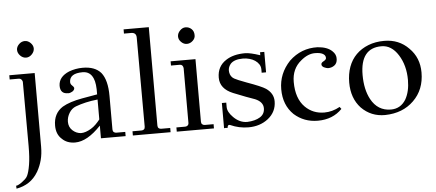

<svg xmlns="http://www.w3.org/2000/svg" viewBox="-70 -826 2819 1240"><g transform="rotate(-5 1340.0 -205.5)"><path d="M179.4 -616Q179.4 -595.4 162.9 -578.3Q146.3 -561.1 125.7 -561.1Q104 -561.1 87.4 -578.3Q70.9 -595.4 70.9 -616Q70.9 -635.4 87.4 -652Q104 -668.6 125.7 -668.6Q146.3 -668.6 162.9 -652Q179.4 -635.4 179.4 -616ZM171.4 20.6Q171.4 67.4 161.1 106.3Q150.9 145.1 131.4 179.4Q106.3 221.7 70.9 245.1Q35.4 268.6 -10.3 276.6L-11.4 257.1Q-3.4 259.4 24 241.1Q37.7 230.9 48 221.7Q58.3 212.6 64 201.1Q75.4 178.3 83.4 130.3Q91.4 82.3 91.4 9.1L90.3 -408Q84.6 -429.7 65.1 -429.7H6.9V-457.1H171.4Z M721.1 0H561.1V-82.3Q472 12.6 393.1 12.6Q340.6 12.6 308.6 -19.4Q273.1 -50.3 273.1 -107.4Q273.1 -186.3 333.7 -225.1Q380.6 -252.6 462.9 -267.4L561.1 -284.6Q563.4 -355.4 548.6 -388.6Q529.1 -435.4 480 -435.4Q395.4 -435.4 394.3 -379.4Q394.3 -365.7 404.6 -356.6Q414.9 -347.4 417.1 -340.6Q418.3 -332.6 413.7 -326.3Q409.1 -320 402.3 -316Q395.4 -312 388 -309.7Q380.6 -307.4 373.7 -308.6Q324.6 -308.6 324.6 -361.1Q325.7 -419.4 394.3 -448Q436.6 -464 483.4 -464Q562.3 -464 601.1 -419.4Q640 -371.4 640 -267.4V-50.3Q640 -38.9 646.9 -33.1Q653.7 -27.4 662.9 -27.4H721.1ZM561.1 -122.3V-251.4Q518.9 -246.9 484 -238.9Q449.1 -230.9 418.3 -219.4Q390.9 -209.1 374.3 -181.7Q357.7 -154.3 357.7 -124.6Q357.7 -90.3 381.1 -68.6Q404.6 -46.9 435.4 -44.6Q451.4 -44.6 468 -50.3Q484.6 -56 501.7 -66.3Q518.9 -76.6 533.7 -91.4Q548.6 -106.3 561.1 -122.3Z M1012.6 0H768V-27.4H826.3Q836.6 -27.4 842.9 -33.1Q849.1 -38.9 849.1 -50.3L848 -627.4Q848 -660.6 814.9 -660.6H768V-688H931.4V-50.3Q931.4 -38.9 937.7 -33.1Q944 -27.4 954.3 -27.4H1012.6Z M1221.7 -611.4Q1222.9 -590.9 1205.7 -574.9Q1188.6 -558.9 1166.9 -558.9Q1147.4 -558.9 1130.9 -574.9Q1114.3 -590.9 1114.3 -611.4Q1114.3 -632 1130.9 -649.1Q1147.4 -666.3 1166.9 -666.3Q1189.7 -666.3 1205.7 -651.4Q1221.7 -636.6 1221.7 -611.4ZM1213.7 -50.3Q1213.7 -38.9 1220.6 -33.1Q1227.4 -27.4 1236.6 -27.4H1293.7V0H1052.6V-27.4H1109.7Q1118.9 -27.4 1125.7 -33.1Q1132.6 -38.9 1132.6 -50.3V-405.7Q1129.1 -428.6 1109.7 -428.6H1052.6V-456H1213.7Z M1699.4 -140.6Q1699.4 -72 1644.6 -28.6Q1592 12.6 1516.6 12.6Q1456 12.6 1400 -12.6Q1384 -19.4 1381.7 4.6Q1364.6 2.3 1358.9 4.6V-158.9H1387.4V-130.3Q1387.4 -98.3 1422.9 -62.9Q1442.3 -43.4 1464.6 -33.1Q1486.9 -22.9 1512 -22.9Q1563.4 -25.1 1594.9 -44.6Q1626.3 -64 1626.3 -101.7Q1626.3 -142.9 1574.9 -164.6Q1552 -172.6 1516.6 -185.7Q1481.1 -198.9 1436.6 -217.1Q1353.1 -251.4 1353.1 -323.4Q1353.1 -396.6 1411.4 -434.3Q1459.4 -466.3 1536 -466.3Q1568 -466.3 1633.1 -444.6V-464H1660.6V-331.4H1632V-352Q1632 -371.4 1622.3 -386.3Q1612.6 -401.1 1597.1 -411.4Q1581.7 -421.7 1561.1 -427.4Q1540.6 -433.1 1518.9 -433.1Q1461.7 -433.1 1437.7 -405.7Q1418.3 -381.7 1422.9 -353.1Q1427.4 -323.4 1451.4 -309.7Q1459.4 -305.1 1478.3 -297.1Q1497.1 -289.1 1528 -277.7Q1576 -260.6 1606.9 -247.4Q1637.7 -234.3 1651.4 -225.1Q1699.4 -192 1699.4 -140.6Z M1833.1 -253.7Q1833.1 -146.3 1889.1 -90.3Q1939.4 -40 2013.7 -40Q2065.1 -40 2114.3 -67.4L2124.6 -53.7Q2064 9.1 1966.9 9.1Q1877.7 9.1 1813.7 -48Q1748.6 -110.9 1748.6 -213.7Q1748.6 -315.4 1821.7 -393.1Q1899.4 -467.4 2005.7 -464Q2068.6 -459.4 2099.4 -429.7Q2124.6 -406.9 2122.3 -376Q2121.1 -349.7 2103.4 -336.6Q2085.7 -323.4 2061.7 -323.4Q2058.3 -323.4 2050.3 -325.7Q2042.3 -328 2035.4 -331.4Q2028.6 -334.9 2024 -341.1Q2019.4 -347.4 2021.7 -355.4Q2022.9 -363.4 2038.9 -371.4Q2057.1 -381.7 2053.7 -394.3Q2052.6 -409.1 2035.4 -418.3Q2018.3 -427.4 1985.1 -427.4Q1939.4 -427.4 1893.7 -388.6Q1833.1 -339.4 1833.1 -253.7Z M2660.6 -243.4Q2660.6 -131.4 2588.6 -61.7Q2517.7 8 2403.4 10.3Q2312 11.4 2249.1 -52.6Q2189.7 -116.6 2189.7 -218.3Q2189.7 -274.3 2206.3 -320Q2222.9 -365.7 2255.4 -398.3Q2288 -430.9 2334.3 -449.1Q2380.6 -467.4 2437.7 -467.4Q2533.7 -467.4 2596.6 -402.3Q2660.6 -339.4 2660.6 -243.4ZM2569.1 -202.3Q2569.1 -297.1 2525.7 -365.7Q2482.3 -434.3 2417.1 -434.3Q2280 -434.3 2280 -259.4Q2280 -165.7 2314.3 -101.7Q2357.7 -21.7 2443.4 -21.7Q2506.3 -21.7 2540.6 -77.7Q2569.1 -128 2569.1 -202.3Z"/></g></svg>

Font: t
Style: Regular
Weight: 400
Designer: Takis Katsoulidis and George D. Matthiopoulos
Foundry: Takis Katsoulidis and George D. Matthiopoulos
Version: Version 1.0 ; ttfautohint (v1.8.1)